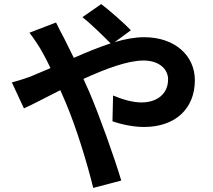

<svg xmlns="http://www.w3.org/2000/svg" viewBox="-20 -853 1040 939"><path d="M38 -450 97 -323C140 -342 203 -376 275 -412L302 -350C353 -229 405 -60 436 66L573 30C540 -82 463 -296 416 -405L388 -467C495 -516 604 -557 682 -557C757 -557 802 -516 802 -465C802 -393 747 -352 672 -352C628 -352 578 -367 533 -386L530 -260C568 -246 630 -232 684 -232C837 -232 933 -321 933 -461C933 -577 840 -671 685 -671C640 -671 591 -662 541 -647L620 -705C586 -741 511 -806 475 -833L383 -769C421 -740 485 -677 521 -641C463 -622 402 -597 341 -570L294 -665C283 -684 263 -725 254 -743L124 -693C144 -667 169 -630 183 -605C198 -579 213 -550 227 -520L137 -482C121 -475 77 -460 38 -450Z"/></svg>

Font: Noto Sans Mono CJK HK
Style: Bold
Weight: 700
Designer: Ryoko NISHIZUKA 西塚涼子 (kana, bopomofo & ideographs); Paul D. Hunt (Latin, Greek & Cyrillic); Sandoll Communications 산돌커뮤니
Foundry: Adobe
Version: Version 2.004;hotconv 1.0.118;makeotfexe 2.5.65603